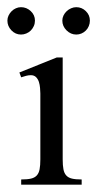

<svg xmlns="http://www.w3.org/2000/svg" viewBox="-30 -504 265 524"><path d="M27.8 0V-14.2Q44.4 -14.2 54.7 -16.6Q64.9 -19 70.6 -25.4Q76.2 -31.7 78.1 -42.2Q80.1 -52.7 80.1 -68.8V-249Q80.1 -255.4 79.3 -263.9Q78.6 -272.5 76.2 -280.3Q73.7 -288.1 68.4 -293.5Q63 -298.8 54.2 -298.8Q47.9 -298.8 41.3 -297.1Q34.7 -295.4 27.8 -293L22.9 -306.2L125 -347.2H141.1V-68.8Q141.1 -52.7 143.1 -42.2Q145 -31.7 150.6 -25.4Q156.2 -19 166.3 -16.6Q176.3 -14.2 192.9 -14.2V0ZM215.3 -447.8Q215.3 -439.9 212.4 -432.9Q209.5 -425.8 204.3 -420.7Q199.2 -415.5 192.4 -412.6Q185.5 -409.7 178.2 -409.7Q163.1 -409.7 151.6 -421.1Q140.1 -432.6 140.1 -447.8Q140.1 -455.1 143.3 -461.7Q146.5 -468.3 151.9 -473.4Q157.2 -478.5 164.1 -481.4Q170.9 -484.4 178.2 -484.4Q193.4 -484.4 204.3 -473.6Q215.3 -462.9 215.3 -447.8ZM65.4 -447.8Q65.4 -439.9 62.3 -432.9Q59.1 -425.8 54 -420.7Q48.8 -415.5 41.7 -412.6Q34.7 -409.7 27.3 -409.7Q12.2 -409.7 1.2 -421.1Q-9.8 -432.6 -9.8 -447.8Q-9.8 -455.1 -6.6 -461.7Q-3.4 -468.3 1.7 -473.4Q6.8 -478.5 13.4 -481.4Q20 -484.4 27.3 -484.4Q42.5 -484.4 54 -473.6Q65.4 -462.9 65.4 -447.8Z"/></svg>

Font: Scheherazade Urdu
Style: Regular
Weight: 400
Designer: SIL International
Foundry: SIL International
Version: Version 1.005 (build 117/117)